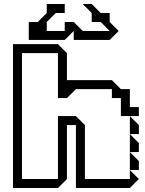

<svg xmlns="http://www.w3.org/2000/svg" viewBox="-20 -941 725 961"><path d="M630 -270V-360L675 -315V-270ZM630 -180V-270L675 -225V-180ZM630 -90V-180L675 -135V-90ZM45 0V-720H270L315 -675V-540H540L585 -495H630V-405H675V-360H585V-450H540V-495H360L315 -450H270V-675H90V-45H270V-360H360L405 -315V-45H630V-90L675 -45L630 0H360V-315H315V-45L270 0ZM124 -741V-831H169L214 -876V-921H304V-876H259L214 -831V-786H304V-831H349L394 -786H529L484 -831H439V-876L394 -921H439L484 -876H529V-831L574 -786L529 -741H349V-786L304 -741Z"/></svg>

Font: Rubik Iso
Style: Regular
Weight: 400
Designer: Hubert and Fischer, NaN
Foundry: Hubert and Fischer, NaN
Version: Version 2.200